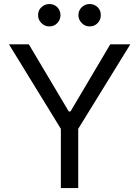

<svg xmlns="http://www.w3.org/2000/svg" viewBox="-20 -952 705 972"><path d="M25.4 -727.5H126L328.1 -387.7H336.9L538.1 -727.5H639.6L376 -299.8V0H288.1V-299.8ZM229.5 -818.4Q207 -817.9 189.7 -835.2Q172.4 -852.5 172.9 -875Q172.4 -899.4 189.7 -915.5Q207 -931.6 229.5 -931.6Q253.9 -931.6 270 -915.5Q286.1 -899.4 286.1 -875Q286.1 -852.5 270 -835.2Q253.9 -817.9 229.5 -818.4ZM433.6 -818.4Q411.1 -817.9 394 -835.2Q377 -852.5 377 -875Q377 -899.4 394 -915.5Q411.1 -931.6 433.6 -931.6Q458 -931.6 474.4 -915.5Q490.7 -899.4 490.2 -875Q490.7 -852.5 474.4 -835.2Q458 -817.9 433.6 -818.4Z"/></svg>

Font: Inter V
Style: 
Weight: 400
Designer: Rasmus Andersson
Foundry: rsms
Version: Version 4.000;git-a3f224843